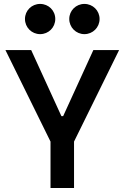

<svg xmlns="http://www.w3.org/2000/svg" viewBox="-20 -945 626 965"><path d="M233.9 0H352.1V-233.4L578.6 -693.4H449.2L297.4 -361.3H288.6L136.7 -693.4H7.3L233.9 -233.4ZM181.6 -773.4C224.1 -773.4 257.8 -807.1 257.8 -849.6C257.8 -892.1 224.1 -925.3 181.6 -925.3C139.6 -925.3 105.5 -892.1 105.5 -849.6C105.5 -807.1 139.6 -773.4 181.6 -773.4ZM404.3 -773.4C446.3 -773.4 480.5 -807.1 480.5 -849.6C480.5 -892.1 446.3 -925.3 404.3 -925.3C362.3 -925.3 328.1 -892.1 328.1 -849.6C328.1 -807.1 362.3 -773.4 404.3 -773.4Z"/></svg>

Font: Cascadia Code PL SemiBold
Style: Regular
Weight: 600
Monospace: yes
Designer: Aaron Bell
Foundry: Saja Typeworks
Version: Version 2404.023